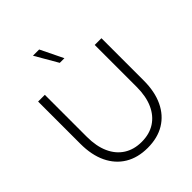

<svg xmlns="http://www.w3.org/2000/svg" viewBox="-266 -1132 1300 1300"><g transform="rotate(-45 384.0 -481.5)"><path d="M414.1 -814H369.6L275.4 -976.6H335ZM687 -732.4V-327.1Q687 -220.7 650.6 -144Q614.3 -67.4 546.6 -26.4Q479 14.6 383.8 14.6Q289.6 14.6 221.7 -26.4Q153.8 -67.4 117.2 -144Q80.6 -220.7 80.6 -327.1V-732.4H145V-330.1Q145 -240.2 173.8 -176Q202.6 -111.8 256.3 -77.4Q310.1 -43 383.8 -43Q458.5 -43 511.7 -77.4Q564.9 -111.8 593.8 -176Q622.6 -240.2 622.6 -330.1V-732.4Z"/></g></svg>

Font: Kumbh Sans Light
Style: Regular
Weight: 300
Version: Version 1.004